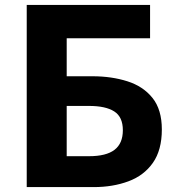

<svg xmlns="http://www.w3.org/2000/svg" viewBox="-20 -763 722 783"><path d="M89 0V-743H592V-607H252V-452H357Q435 -452 499.5 -431.5Q564 -411 602 -363.5Q640 -316 640 -235Q640 -151 603.5 -99Q567 -47 503.5 -23.5Q440 0 362 0ZM252 -126H343Q413 -126 447 -152Q481 -178 481 -232Q481 -286 446 -308.5Q411 -331 343 -331H252Z"/></svg>

Font: Noto Sans TC ExtraBold
Style: Regular
Weight: 800
Designer: Ryoko NISHIZUKA  (kana, bopomofo & ideographs); Paul D. Hunt (Latin, Greek & Cyrillic); Sandoll Communications , Soo-you
Foundry: Adobe
Version: Version 2.004-H2;hotconv 1.0.118;makeotfexe 2.5.65603